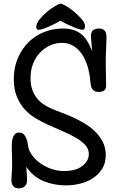

<svg xmlns="http://www.w3.org/2000/svg" viewBox="-20 -992 668 1044"><path d="M429 -830Q424 -830 411 -833.5Q398 -837 381 -844Q364 -851 345 -860Q326 -869 309 -880Q292 -869 273 -860Q254 -851 237.5 -844Q221 -837 208.5 -833.5Q196 -830 190 -830Q184 -830 180.5 -834.5Q177 -839 177 -844Q177 -864 195 -886.5Q213 -909 236 -928Q259 -947 280.5 -959.5Q302 -972 309 -972Q318 -972 340 -959Q362 -946 384.5 -927Q407 -908 424.5 -887.5Q442 -867 442 -851Q442 -844 439.5 -837Q437 -830 429 -830ZM123 -85Q126 -49 126.5 -34Q127 -19 127 -9Q127 8 115.5 20Q104 32 83 32Q60 32 51 18.5Q42 5 42 -9Q42 -13 42.5 -24.5Q43 -36 44 -51Q45 -66 45.5 -82.5Q46 -99 46 -113Q46 -133 45 -157Q44 -181 44 -196Q44 -206 45 -219.5Q46 -233 50 -244Q54 -255 62 -263Q70 -271 84 -271Q101 -271 110 -261Q119 -251 124 -237.5Q129 -224 131 -210Q133 -196 135 -187Q140 -168 156 -146Q172 -124 197.5 -105.5Q223 -87 256.5 -74.5Q290 -62 329 -62Q392 -62 427.5 -89.5Q463 -117 463 -154Q463 -182 444 -203Q425 -224 393.5 -242.5Q362 -261 322 -278Q282 -295 240 -314Q210 -328 177 -347Q144 -366 117 -394.5Q90 -423 72.5 -464Q55 -505 55 -562Q55 -625 77 -676Q99 -727 135.5 -763Q172 -799 220.5 -818Q269 -837 322 -837Q381 -837 418 -809.5Q455 -782 481 -713Q479 -741 477.5 -756.5Q476 -772 475.5 -779.5Q475 -787 474.5 -790Q474 -793 474 -796Q474 -802 475.5 -809Q477 -816 481.5 -822.5Q486 -829 495 -833Q504 -837 518 -837Q533 -837 541 -832Q549 -827 553 -820Q557 -813 558 -805Q559 -797 559 -791Q559 -766 557 -726.5Q555 -687 555 -649Q555 -622 556 -589.5Q557 -557 557 -526Q557 -492 517 -492Q502 -492 493 -497.5Q484 -503 479.5 -511.5Q475 -520 473.5 -530.5Q472 -541 471 -551Q467 -597 455 -635Q443 -673 423.5 -700.5Q404 -728 377 -743.5Q350 -759 316 -759Q284 -759 253.5 -745.5Q223 -732 199 -707.5Q175 -683 160.5 -647.5Q146 -612 146 -567Q146 -530 156 -503Q166 -476 182 -456.5Q198 -437 218 -424Q238 -411 259 -402Q279 -393 308.5 -382Q338 -371 371 -356.5Q404 -342 437 -322.5Q470 -303 496 -278Q522 -253 538.5 -221Q555 -189 555 -149Q555 -106 536 -75Q517 -44 486 -23.5Q455 -3 416.5 6.5Q378 16 338 16Q275 16 218.5 -6.5Q162 -29 123 -85Z"/></svg>

Font: Life Savers ExtraBold
Style: Regular
Weight: 800
Designer: Pablo Impallari, Rodrigo Fuenzalida, Brenda Gallo
Foundry: Pablo Impallari, Rodrigo Fuenzalida, Brenda Gallo
Version: Version 3.001; ttfautohint (v0.95) -l 8 -r 50 -G 200 -x 14 -